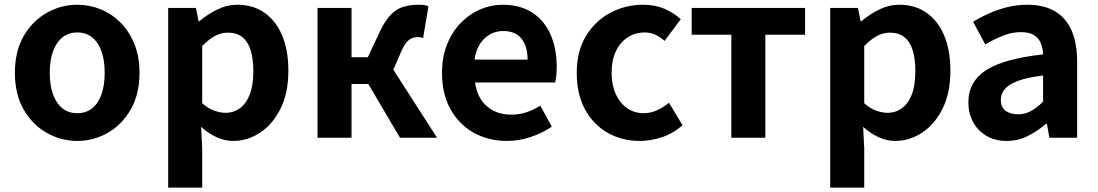

<svg xmlns="http://www.w3.org/2000/svg" viewBox="-20 -594 4736 828"><path d="M313.3 13.8Q243.3 13.8 181.6 -21.1Q119.9 -55.9 82 -121.7Q44.2 -187.5 44.2 -279.9Q44.2 -372.8 82 -438.4Q119.9 -503.9 181.6 -538.7Q243.3 -573.5 313.3 -573.5Q365.7 -573.5 414.1 -553.9Q462.4 -534.2 500 -496.4Q537.6 -458.5 559.6 -404.2Q581.6 -349.8 581.6 -279.9Q581.6 -187.5 543.6 -121.7Q505.7 -55.9 444.5 -21.1Q383.3 13.8 313.3 13.8ZM313.3 -105.8Q351.3 -105.8 377.9 -127.3Q404.5 -148.9 418 -188.2Q431.5 -227.4 431.5 -279.9Q431.5 -332.7 418 -371.7Q404.5 -410.7 377.9 -432.3Q351.3 -454 313.3 -454Q275.2 -454 248.7 -432.3Q222.1 -410.7 208.3 -371.7Q194.5 -332.7 194.5 -279.9Q194.5 -227.4 208.3 -188.2Q222.1 -148.9 248.7 -127.3Q275.2 -105.8 313.3 -105.8Z M705.3 214.9V-559.8H825L836.4 -501.9H839.2Q874.3 -532.1 916.5 -552.8Q958.7 -573.5 1003.8 -573.5Q1072.7 -573.5 1122 -538.1Q1171.4 -502.6 1197.5 -439.1Q1223.6 -375.6 1223.6 -288.9Q1223.6 -192.9 1189.6 -125Q1155.5 -57.1 1101.3 -21.7Q1047.2 13.8 985.7 13.8Q949.5 13.8 914.4 -2.2Q879.2 -18.1 847.3 -46.8L852 44.4V214.9ZM953.6 -107.4Q987 -107.4 1014.1 -126.9Q1041.2 -146.4 1056.9 -186.2Q1072.5 -226.1 1072.5 -286.6Q1072.5 -340.3 1060.9 -377.5Q1049.2 -414.6 1025.1 -433.9Q1001.1 -453.2 961.8 -453.2Q933.5 -453.2 907.2 -439Q881 -424.9 852 -395.7V-148.7Q878.7 -125.3 905 -116.3Q931.2 -107.4 953.6 -107.4Z M1349.3 0V-559.8H1496V-347.2H1566.2L1617.1 -455.6Q1640.5 -504.9 1664.7 -530Q1689 -555.2 1718.8 -564.4Q1748.6 -573.5 1786 -573.5Q1797.6 -573.5 1808.4 -572.2Q1819.2 -570.8 1827.7 -566.4L1804.6 -429.8Q1799.9 -431.8 1794.9 -433Q1790 -434.1 1784 -434.1Q1770 -434.1 1757.7 -429.8Q1745.5 -425.5 1734 -412.4Q1722.4 -399.4 1710.3 -372.1L1676.3 -293.4L1864.9 0H1705L1568.4 -231.7H1496V0Z M2165.4 13.8Q2086.9 13.8 2023.7 -21.2Q1960.5 -56.1 1923.4 -121.9Q1886.2 -187.7 1886.2 -279.9Q1886.2 -348.1 1907.8 -402.2Q1929.4 -456.3 1966.6 -494.8Q2003.8 -533.2 2050.5 -553.4Q2097.3 -573.5 2146.7 -573.5Q2224.1 -573.5 2276 -539.3Q2327.9 -505.1 2354.4 -444.7Q2380.8 -384.4 2380.8 -306.4Q2380.8 -285.9 2378.9 -267.6Q2376.9 -249.4 2374.1 -238.4H2028.7Q2034.9 -192.8 2056.2 -162.1Q2077.4 -131.4 2110.1 -115.5Q2142.8 -99.6 2184.6 -99.6Q2218.6 -99.6 2249 -109.4Q2279.3 -119.3 2310.1 -138.2L2359.6 -47.9Q2318.7 -19.8 2268 -3Q2217.4 13.8 2165.4 13.8ZM2026.4 -336.9H2255.3Q2255.3 -393.2 2229.4 -426.7Q2203.6 -460.2 2149.1 -460.2Q2120 -460.2 2094.2 -446.4Q2068.4 -432.6 2050.4 -405.4Q2032.4 -378.2 2026.4 -336.9Z M2739.8 13.8Q2662.7 13.8 2601 -21.1Q2539.3 -55.9 2503.2 -121.7Q2467.2 -187.5 2467.2 -279.9Q2467.2 -372.8 2506.8 -438.4Q2546.4 -503.9 2611.8 -538.7Q2677.1 -573.5 2752.5 -573.5Q2805 -573.5 2845.1 -556.2Q2885.2 -538.8 2915.9 -511.4L2846.1 -417.6Q2825.6 -435.6 2804.9 -444.8Q2784.2 -454 2761.1 -454Q2718.4 -454 2685.9 -432.3Q2653.3 -410.7 2635.4 -371.7Q2617.5 -332.7 2617.5 -279.9Q2617.5 -227.4 2635.5 -188.2Q2653.5 -148.9 2684.7 -127.3Q2715.9 -105.8 2755.7 -105.8Q2786.4 -105.8 2814 -118.8Q2841.7 -131.9 2865 -150.9L2923.4 -53.9Q2883.4 -18.6 2834.8 -2.4Q2786.2 13.8 2739.8 13.8Z M3133.9 0V-444.1H2962.8V-559.8H3451.9V-444.1H3280.5V0Z M3560.3 214.9V-559.8H3680L3691.4 -501.9H3694.2Q3729.3 -532.1 3771.5 -552.8Q3813.7 -573.5 3858.8 -573.5Q3927.7 -573.5 3977 -538.1Q4026.4 -502.6 4052.5 -439.1Q4078.6 -375.6 4078.6 -288.9Q4078.6 -192.9 4044.6 -125Q4010.5 -57.1 3956.3 -21.7Q3902.2 13.8 3840.7 13.8Q3804.5 13.8 3769.4 -2.2Q3734.2 -18.1 3702.3 -46.8L3707 44.4V214.9ZM3808.6 -107.4Q3842 -107.4 3869.1 -126.9Q3896.2 -146.4 3911.9 -186.2Q3927.5 -226.1 3927.5 -286.6Q3927.5 -340.3 3915.9 -377.5Q3904.2 -414.6 3880.1 -433.9Q3856.1 -453.2 3816.8 -453.2Q3788.5 -453.2 3762.2 -439Q3736 -424.9 3707 -395.7V-148.7Q3733.7 -125.3 3760 -116.3Q3786.2 -107.4 3808.6 -107.4Z M4321.4 13.8Q4271.9 13.8 4234.6 -7.9Q4197.4 -29.5 4176.8 -67.2Q4156.2 -105 4156.2 -152.6Q4156.2 -242.2 4232.9 -291.6Q4309.7 -341 4478.3 -359.4Q4477.2 -386.8 4468.1 -408.6Q4459 -430.4 4438.4 -442.9Q4417.8 -455.5 4383.1 -455.5Q4344.3 -455.5 4306.3 -440.5Q4268.3 -425.6 4229 -402.4L4176.7 -500.1Q4210.1 -520.7 4247.2 -537.1Q4284.3 -553.4 4325.3 -563.5Q4366.3 -573.5 4410.1 -573.5Q4481.4 -573.5 4529 -545.7Q4576.6 -517.8 4600.9 -463Q4625.1 -408.3 4625.1 -327V0H4505.4L4494.9 -59.9H4490.4Q4454.3 -28.4 4412 -7.3Q4369.8 13.8 4321.4 13.8ZM4369.7 -101.1Q4401.1 -101.1 4426.6 -115.4Q4452.1 -129.7 4478.3 -155.8V-268.4Q4410.4 -260.3 4370.2 -245.2Q4330 -230.1 4313.1 -209.7Q4296.1 -189.3 4296.1 -163.8Q4296.1 -130.8 4316.7 -116Q4337.3 -101.1 4369.7 -101.1Z"/></svg>

Font: Noto Sans KR Thin
Style: Regular
Weight: 100
Designer: Ryoko NISHIZUKA 西塚涼子 (kana, bopomofo & ideographs); Paul D. Hunt (Latin, Greek & Cyrillic); Sandoll Communications 산돌커뮤니
Foundry: Adobe
Version: Version 2.004-H2;hotconv 1.0.118;makeotfexe 2.5.65603